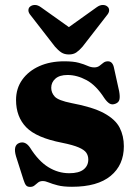

<svg xmlns="http://www.w3.org/2000/svg" viewBox="-20 -738 552 772"><path d="M251.5 -436.5Q219.5 -436.5 202.8 -421.8Q186 -407 186 -385Q186 -365 200.2 -349.5Q214.5 -334 267.5 -323.5Q353 -307.5 398.5 -282.8Q444 -258 461 -224.8Q478 -191.5 478 -150Q478 -74.5 425 -30.8Q372 13 269.5 13Q234 13 212 7.2Q190 1.5 176.2 -4.2Q162.5 -10 152 -10Q140.5 -10 133.2 -4.2Q126 1.5 119 7.5Q112 13.5 101 13.5Q90 13.5 84.8 7.2Q79.5 1 74.5 -15L44.5 -109Q31.5 -153 57 -163Q82 -172.5 101 -144Q135 -90 174.5 -65.8Q214 -41.5 258.5 -41.5Q297 -41.5 316 -56.5Q335 -71.5 335 -96.5Q335 -112 327 -123.8Q319 -135.5 296.5 -145.2Q274 -155 229.5 -164Q126.5 -184 85.5 -226.2Q44.5 -268.5 44.5 -336Q44.5 -382.5 69.5 -417.5Q94.5 -452.5 138 -472Q181.5 -491.5 238.5 -491.5Q275 -491.5 296.8 -485.5Q318.5 -479.5 332.2 -473.2Q346 -467 359 -467Q371.5 -467 379.8 -473.2Q388 -479.5 395.5 -485.5Q403 -491.5 414 -491.5Q434 -491.5 439 -462L459 -371.5Q463 -349.5 460.2 -337.8Q457.5 -326 444.5 -321Q431 -315.5 420.8 -321.5Q410.5 -327.5 399.5 -343.5Q366.5 -395 328 -415.8Q289.5 -436.5 251.5 -436.5ZM312 -550.5Q299 -535.5 287 -527.2Q275 -519 257 -519Q239 -519 226.5 -527.2Q214 -535.5 201 -550.5L104 -675.5Q94 -687 94.2 -696.8Q94.5 -706.5 101 -711.5Q109 -718 120.5 -718Q132 -718 144.5 -709L257 -629L369 -709Q381.5 -718 393.2 -718Q405 -718 412 -711.5Q418.5 -706.5 418.8 -696.8Q419 -687 409 -675.5Z"/></svg>

Font: Fraunces 9pt
Style: Bold
Weight: 700
Version: Version 1.000;[b76b70a41]